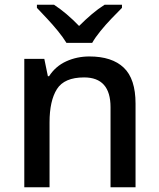

<svg xmlns="http://www.w3.org/2000/svg" viewBox="-20 -786 667 806"><path d="M355 -549Q450 -549 499.5 -502Q549 -455 549 -351V0H444V-336Q444 -461 333 -461Q250 -461 219 -412Q188 -363 188 -272V0H82V-539H166L181 -466H186Q213 -508 258 -528.5Q303 -549 355 -549ZM259 -606Q245 -629 223 -656Q201 -683 177 -708.5Q153 -734 135 -753V-766H207Q260 -731 312 -677Q339 -704 365.5 -726.5Q392 -749 419 -766H492V-753Q473 -734 448.5 -708.5Q424 -683 402 -656Q380 -629 367 -606Z"/></svg>

Font: Noto Sans Myanmar UI Medium
Style: Regular
Weight: 500
Designer: Monotype Design Team
Foundry: Monotype Imaging Inc.
Version: Version 2.103; ttfautohint (v1.8.4.7-5d5b)